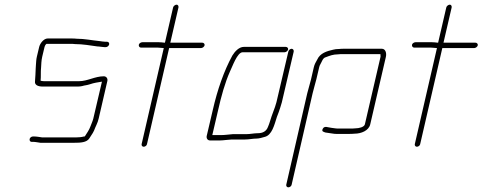

<svg xmlns="http://www.w3.org/2000/svg" viewBox="-20 -626 2068 823"><path d="M148 -425 138 -383C135 -371 135 -358 134 -348L133 -332C133 -316 131 -295 130 -277C128 -261 144 -255 163 -255H314C321 -255 327 -256 332 -257C345 -261 351 -260 366 -265C383 -271 399 -273 417 -276L380 -118C377 -106 372 -96 368 -85C362 -68 352 -55 344 -42C344 -41 342 -41 340 -41C329 -38 317 -37 305 -37H161C152 -38 138 -41 127 -41H121C115 -41 108 -36 107 -30C106 -24 109 -18 115 -18H121C132 -18 144 -15 153 -14H299C324 -14 352 -15 363 -33L372 -47C376 -53 380 -59 383 -66C389 -83 399 -99 403 -118L440 -278C443 -289 436 -299 425 -299C387 -299 355 -278 319 -278H168C163 -278 159 -279 154 -280C156 -298 154 -319 156 -335C157 -350 157 -366 161 -383L171 -425C171 -427 175 -435 179 -438H282C289 -438 295 -438 302 -437C335 -437 367 -431 397 -427C406 -427 419 -424 427 -424H434C440 -424 447 -430 448 -436C449 -442 445 -447 439 -447H432C424 -447 415 -449 406 -450C374 -453 343 -460 308 -460C301 -461 295 -461 288 -461H184C168 -461 152 -441 148 -425Z M722 -594 687 -443H685C676 -444 669 -445 661 -445H590C584 -445 576 -440 575 -434C574 -428 578 -422 584 -422H655C664 -422 674 -420 682 -420L587 -8C586 -2 590 3 596 3C602 3 609 -2 610 -8L705 -420H842C848 -420 856 -426 857 -432C858 -438 853 -443 847 -443H710L745 -594C746 -600 743 -606 737 -606C731 -606 723 -600 722 -594Z M1205 -425H1025C1005 -425 987 -406 976 -388C940 -322 912 -242 892 -154L866 -43C864 -33 870 -24 880 -24H924C931 -24 940 -25 949 -26L973 -28H1030C1047 -28 1064 -32 1080 -32C1090 -32 1104 -36 1114 -39C1146 -46 1156 -91 1167 -125L1175 -146C1181 -164 1182 -166 1188 -187L1239 -405C1240 -411 1236 -417 1230 -417C1224 -417 1217 -411 1216 -405L1165 -188C1160 -169 1158 -166 1152 -149L1144 -127C1138 -110 1136 -99 1129 -83C1122 -63 1106 -55 1085 -55C1069 -55 1052 -51 1036 -51H978C964 -50 944 -47 929 -47H890L915 -154C928 -212 944 -271 966 -320C976 -340 997 -402 1020 -402H1200C1206 -402 1214 -408 1215 -414C1216 -420 1211 -425 1205 -425Z M1230 166 1320 -226C1323 -239 1333 -274 1336 -286L1348 -337C1349 -342 1351 -347 1353 -350C1360 -361 1363 -378 1377 -381C1393 -387 1408 -393 1428 -393C1436 -394 1442 -394 1447 -394H1611C1610 -391 1612 -385 1611 -382L1544 -93C1541 -81 1518 -76 1505 -76C1497 -75 1488 -75 1481 -75H1428C1418 -75 1412 -77 1401 -78C1387 -79 1370 -89 1363 -73C1358 -62 1367 -61 1375 -58L1409 -53C1414 -52 1418 -52 1423 -52H1476C1483 -52 1491 -52 1500 -53C1528 -53 1561 -66 1567 -93L1634 -382C1638 -399 1632 -417 1617 -417H1452C1447 -417 1441 -417 1433 -416C1424 -416 1415 -415 1408 -413C1381 -407 1352 -398 1340 -371C1334 -360 1328 -351 1325 -337L1313 -285C1310 -274 1300 -238 1297 -226L1207 166C1206 172 1210 177 1216 177C1222 177 1229 172 1230 166Z M1893 -594 1858 -443H1856C1847 -444 1840 -445 1832 -445H1761C1755 -445 1747 -440 1746 -434C1745 -428 1749 -422 1755 -422H1826C1835 -422 1845 -420 1853 -420L1758 -8C1757 -2 1761 3 1767 3C1773 3 1780 -2 1781 -8L1876 -420H2013C2019 -420 2027 -426 2028 -432C2029 -438 2024 -443 2018 -443H1881L1916 -594C1917 -600 1914 -606 1908 -606C1902 -606 1894 -600 1893 -594Z"/></svg>

Font: Electronic
Style: ExLtIt
Weight: 200
Version: Version 1.011